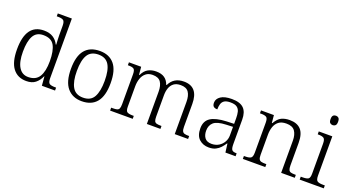

<svg xmlns="http://www.w3.org/2000/svg" viewBox="-50 -1369 3646 1987"><g transform="rotate(20 1772.5 -375.0)"><path d="M260.7 9.8Q164.6 9.8 112.1 -59.1Q59.6 -127.9 59.6 -267.1Q59.6 -544.9 257.8 -544.9Q319.3 -544.9 358.9 -519.5Q398.4 -494.1 419.4 -450.2H424.8Q423.3 -476.1 421.9 -505.1Q420.4 -534.2 420.4 -557.1V-654.8Q420.4 -704.1 402.1 -716.1Q383.8 -728 345.7 -728H329.6V-759.8H484.4V-103Q484.4 -55.2 502.9 -43.7Q521.5 -32.2 564.5 -32.2H575.7V0H430.7L422.4 -100.1H419.4Q397.5 -49.8 360.1 -20Q322.8 9.8 260.7 9.8ZM265.1 -36.1H267.6Q349.6 -37.1 385.5 -95.9Q421.4 -154.8 421.4 -266.1Q421.4 -379.9 388.4 -439Q355.5 -498 267.6 -498Q191.4 -498 158.4 -438Q125.5 -377.9 125.5 -265.1Q125.5 -151.9 162.1 -93.8Q197.8 -36.1 265.1 -36.1Z M870.1 9.8Q769.5 9.8 711.4 -58.6Q653.3 -127 653.3 -268.1Q653.3 -408.2 709.2 -476.1Q765.1 -543.9 874.5 -543.9Q976.6 -543.9 1033.4 -477.1Q1090.3 -410.2 1090.3 -268.1Q1090.3 -127 1034.4 -58.6Q978.5 9.8 870.1 9.8ZM871.1 -29.8Q956.5 -29.8 990.5 -92.8Q1024.4 -155.8 1024.4 -268.1Q1024.4 -387.2 988.8 -445.6Q953.1 -503.9 873.5 -503.9Q789.6 -503.9 753.9 -445.1Q718.3 -386.2 718.3 -268.1Q718.3 -152.8 753.9 -91.3Q789.6 -29.8 871.1 -29.8Z M1431.2 -32.2V0H1182.1V-32.2H1199.2Q1228.5 -32.2 1245.1 -36.6Q1262.2 -41 1269.3 -56.4Q1276.4 -71.8 1276.4 -105V-433.1Q1276.4 -481 1259.3 -492.4Q1242.2 -503.9 1204.1 -503.9H1194.3V-536.1H1329.1L1336.9 -450.2H1342.3Q1367.2 -502.9 1405.8 -523.4Q1444.3 -543.9 1493.2 -543.9Q1551.3 -543.9 1586.2 -519.5Q1621.1 -495.1 1636.2 -449.2H1642.1Q1687 -543.9 1799.3 -543.9Q1958 -543.9 1958 -355V-105Q1958 -71.8 1965.8 -56.6Q1973.1 -41.5 1990.2 -36.9Q2007.3 -32.2 2035.2 -32.2H2041V0H1894V-354Q1894 -422.9 1868.2 -460.4Q1842.3 -498 1780.3 -498Q1733.4 -498 1704.6 -476.6Q1676.3 -455.1 1663.8 -419.4Q1651.4 -383.8 1651.4 -339.8V-105Q1651.4 -72.8 1658.2 -56.6Q1665 -41.5 1682.1 -36.9Q1699.2 -32.2 1728 -32.2H1736.3V0H1586.9V-354Q1586.9 -422.9 1561 -460.4Q1535.2 -498 1471.2 -498Q1424.8 -498 1396.5 -474.1Q1367.2 -450.2 1353.8 -411.1Q1340.3 -372.1 1340.3 -326.2V-102.1Q1340.3 -54.2 1358.6 -43.2Q1377 -32.2 1419.9 -32.2Z M2270 9.8Q2207 9.8 2164.6 -28.6Q2122.1 -66.9 2122.1 -147.9Q2122.1 -228 2178.5 -264.9Q2234.9 -301.8 2352.1 -307.1L2435.1 -310.1V-372.1Q2435.1 -411.1 2427.7 -441.9Q2419.9 -472.2 2396.5 -489Q2373 -505.9 2325.2 -505.9Q2281.7 -505.9 2258.8 -491.7Q2236.3 -477.1 2228.3 -451.4Q2220.2 -425.8 2220.2 -391.1Q2191.9 -391.1 2178 -403.6Q2164.1 -416 2164.1 -445.8Q2164.1 -487.8 2205.6 -515.9Q2247.1 -543.9 2327.1 -543.9Q2417 -543.9 2458 -503.4Q2499 -462.9 2499 -378.9V-111.8Q2499 -64 2511 -48.1Q2522.9 -32.2 2560.1 -32.2H2564V0H2452.1L2439.9 -94.2H2435.1Q2427.2 -81.5 2417.7 -69.3Q2408.2 -57.1 2397.5 -44.9Q2376 -21 2345.5 -5.6Q2314.9 9.8 2270 9.8ZM2285.2 -35.2Q2329.1 -35.2 2363.3 -55.7Q2397 -76.2 2416 -109.6Q2435.1 -143.1 2435.1 -181.2V-276.9L2360.8 -273.9Q2262.2 -270 2224.6 -237.1Q2187 -204.1 2187 -145Q2187 -96.2 2210.4 -65.7Q2233.9 -35.2 2285.2 -35.2Z M2891.1 -32.2V0H2644V-32.2H2658.2Q2701.2 -32.2 2719.7 -44.2Q2738.3 -56.2 2738.3 -105V-433.1Q2738.3 -481 2720.2 -492.4Q2702.1 -503.9 2664.1 -503.9H2648.9V-536.1H2791L2798.8 -452.1H2804.2Q2835 -506.8 2873.5 -525.4Q2912.1 -543.9 2963.9 -543.9Q3045.9 -543.9 3087.9 -498Q3129.9 -452.1 3129.9 -353V-105Q3129.9 -72.3 3137.2 -56.6Q3144 -41.5 3160.6 -36.9Q3177.2 -32.2 3206.1 -32.2H3215.8V0H3065.9V-354Q3065.9 -419.9 3038.6 -459Q3011.2 -498 2943.8 -498Q2889.2 -498 2858.9 -473.6Q2828.1 -449.2 2815.2 -409.7Q2802.2 -370.1 2802.2 -326.2V-102.1Q2802.2 -70.3 2810.1 -55.4Q2817.9 -40.5 2835.2 -36.4Q2852.5 -32.2 2880.9 -32.2Z M3397.9 -646Q3379.9 -646 3367.9 -657Q3356 -668 3356 -698.2Q3356 -728 3367.9 -739Q3379.9 -750 3397.9 -750Q3415 -750 3427 -739Q3439 -728 3439 -698.2Q3439 -668 3427 -657Q3415 -646 3397.9 -646ZM3535.2 -32.2V0H3270V-32.2H3290Q3333 -32.2 3351.6 -43.2Q3370.1 -54.2 3370.1 -102.1V-431.2Q3370.1 -480 3351.6 -491.9Q3333 -503.9 3294.9 -503.9H3285.2V-536.1H3434.1V-105Q3434.1 -56.2 3452.6 -44.2Q3471.2 -32.2 3514.2 -32.2Z"/></g></svg>

Font: Koh Santepheap Light
Style: Regular
Weight: 300
Designer: Danh Hong
Version: Version 2.002; ttfautohint (v1.8.3)